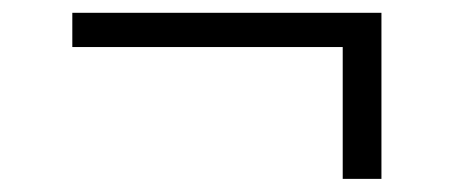

<svg xmlns="http://www.w3.org/2000/svg" viewBox="-20 -328 709 300"><path d="M576 -308V-48.5H515.5V-254.5H93V-308Z"/></svg>

Font: Merriweather 96pt SemiBold
Style: Regular
Weight: 600
Version: Version 2.100